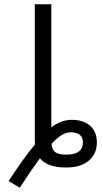

<svg xmlns="http://www.w3.org/2000/svg" viewBox="-20 -770 476 894"><path d="M143 -98Q143 -100 142.5 -106Q142 -112 142 -115V-750H219V-177Q264 -212 314 -212Q369 -212 400 -184Q431 -156 431 -107Q431 -53 393 -21.5Q355 10 288 10Q200 10 166 -33Q126 21 72 104L20 73Q90 -34 143 -98ZM220 -100Q222 -73 237 -61.5Q252 -50 289 -50Q366 -50 366 -107Q366 -154 308 -154Q269 -154 220 -100Z"/></svg>

Font: M PLUS 1p
Style: Regular
Weight: 400
Version: Version 1.062